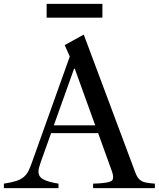

<svg xmlns="http://www.w3.org/2000/svg" viewBox="-44 -968 817 988"><path d="M461 -283 527 -100C531.7 -88 534.7 -78.8 536 -72.5C537.3 -66.2 538 -60.7 538 -56C538 -50.7 537 -46.2 535 -42.5C533 -38.8 528.3 -35.7 521 -33C513.7 -30.3 503.2 -28.2 489.5 -26.5C475.8 -24.8 457.7 -23.7 435 -23V0H753V-23C735.7 -24.3 721.3 -26 710 -28C698.7 -30 689.3 -33.3 682 -38C674.7 -42.7 668.7 -48.7 664 -56C659.3 -63.3 655 -72.7 651 -84L387 -790L289 -736L315 -677L121 -134C115 -116.7 109 -101.8 103 -89.5C97 -77.2 89 -66.7 79 -58C69 -49.3 56 -42.3 40 -37C24 -31.7 2.7 -27 -24 -23V0H257V-23C223 -28.3 197.3 -35.5 180 -44.5C162.7 -53.5 154 -67 154 -85C154 -95.7 157.7 -111.3 165 -132L219 -283ZM337 -614H341L446 -323H233ZM196 -877H483V-948H196Z"/></svg>

Font: Libre Caslon Text
Style: Regular
Weight: 400
Designer: Pablo Impallari, Rodrigo Fuenzalida
Foundry: Pablo Impallari, Rodrigo Fuenzalida
Version: Version 1.000; ttfautohint (v0.93) -l 8 -r 50 -G 200 -x 14 -